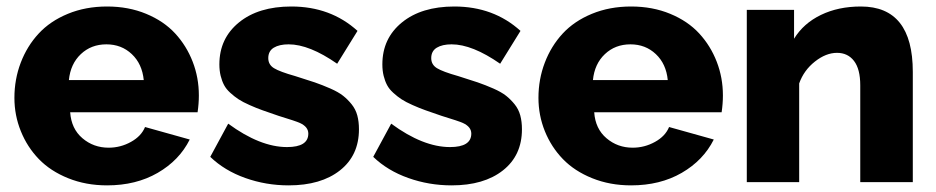

<svg xmlns="http://www.w3.org/2000/svg" viewBox="-20 -555 2852 585"><path d="M306.2 9.8Q241.7 9.8 187.7 -12Q133.8 -33.7 98.4 -70.3Q63 -106.9 43.5 -155.3Q23.9 -203.6 23.9 -256.8Q23.9 -313.5 43.2 -364Q62.5 -414.6 97.7 -452.6Q132.8 -490.7 186.8 -512.9Q240.7 -535.2 306.2 -535.2Q371.6 -535.2 425.3 -512.9Q479 -490.7 513.7 -453.1Q548.3 -415.5 567.1 -366.9Q585.9 -318.4 585.9 -264.2Q585.9 -239.3 582 -212.9H193.8Q197.3 -162.6 231.2 -133.8Q265.1 -105 311 -105Q347.2 -105 378.9 -122.6Q410.6 -140.1 421.9 -168L558.1 -129.9Q526.4 -66.4 460.4 -28.3Q394.5 9.8 306.2 9.8ZM189.9 -311H418Q413.1 -360.4 381.6 -390.1Q350.1 -419.9 304.2 -419.9Q257.8 -419.9 226.3 -390.1Q194.8 -360.4 189.9 -311Z M859.4 9.8Q790.5 9.8 727.3 -12.7Q664.1 -35.2 620.6 -77.1L675.3 -178.2Q772.5 -106.9 854.5 -106.9Q919.4 -106.9 919.4 -147.9Q919.4 -168.5 894 -180.2Q881.3 -186 828.6 -202.1Q799.8 -211.9 780.5 -218.8Q761.2 -225.6 740.5 -234.9Q719.7 -244.1 707 -252.4Q694.3 -260.7 681.9 -272Q669.4 -283.2 662.8 -295.7Q656.2 -308.1 652.3 -324Q648.4 -339.8 648.4 -358.9Q648.4 -438 708 -486.6Q767.6 -535.2 867.7 -535.2Q987.3 -535.2 1069.3 -460.9L1007.3 -360.8Q922.4 -419.9 859.4 -419.9Q831.1 -419.9 814.2 -409.7Q797.4 -399.4 797.4 -377.9Q797.4 -357.9 814.9 -347.2Q832.5 -336.4 879.4 -323.2Q915.5 -312 939 -304Q962.4 -295.9 986.8 -285.2Q1011.2 -274.4 1025.4 -263.2Q1039.6 -252 1051.5 -237.1Q1063.5 -222.2 1068.6 -203.4Q1073.7 -184.6 1073.7 -161.1Q1073.7 -81.5 1015.9 -35.9Q958 9.8 859.4 9.8Z M1356 9.8Q1287.1 9.8 1223.9 -12.7Q1160.6 -35.2 1117.2 -77.1L1171.9 -178.2Q1269 -106.9 1351.1 -106.9Q1416 -106.9 1416 -147.9Q1416 -168.5 1390.6 -180.2Q1377.9 -186 1325.2 -202.1Q1296.4 -211.9 1277.1 -218.8Q1257.8 -225.6 1237.1 -234.9Q1216.3 -244.1 1203.6 -252.4Q1190.9 -260.7 1178.5 -272Q1166 -283.2 1159.4 -295.7Q1152.8 -308.1 1148.9 -324Q1145 -339.8 1145 -358.9Q1145 -438 1204.6 -486.6Q1264.2 -535.2 1364.3 -535.2Q1483.9 -535.2 1565.9 -460.9L1503.9 -360.8Q1418.9 -419.9 1356 -419.9Q1327.6 -419.9 1310.8 -409.7Q1293.9 -399.4 1293.9 -377.9Q1293.9 -357.9 1311.5 -347.2Q1329.1 -336.4 1376 -323.2Q1412.1 -312 1435.5 -304Q1459 -295.9 1483.4 -285.2Q1507.8 -274.4 1522 -263.2Q1536.1 -252 1548.1 -237.1Q1560.1 -222.2 1565.2 -203.4Q1570.3 -184.6 1570.3 -161.1Q1570.3 -81.5 1512.5 -35.9Q1454.6 9.8 1356 9.8Z M1902.8 9.8Q1838.4 9.8 1784.4 -12Q1730.5 -33.7 1695.1 -70.3Q1659.7 -106.9 1640.1 -155.3Q1620.6 -203.6 1620.6 -256.8Q1620.6 -313.5 1639.9 -364Q1659.2 -414.6 1694.3 -452.6Q1729.5 -490.7 1783.4 -512.9Q1837.4 -535.2 1902.8 -535.2Q1968.3 -535.2 2022 -512.9Q2075.7 -490.7 2110.4 -453.1Q2145 -415.5 2163.8 -366.9Q2182.6 -318.4 2182.6 -264.2Q2182.6 -239.3 2178.7 -212.9H1790.5Q1793.9 -162.6 1827.9 -133.8Q1861.8 -105 1907.7 -105Q1943.8 -105 1975.6 -122.6Q2007.3 -140.1 2018.6 -168L2154.8 -129.9Q2123 -66.4 2057.1 -28.3Q1991.2 9.8 1902.8 9.8ZM1786.6 -311H2014.6Q2009.8 -360.4 1978.3 -390.1Q1946.8 -419.9 1900.9 -419.9Q1854.5 -419.9 1823 -390.1Q1791.5 -360.4 1786.6 -311Z M2761.2 0H2601.1V-294.9Q2601.1 -344.7 2582 -369.4Q2563 -394 2530.3 -394Q2496.6 -394 2462.9 -367.4Q2429.2 -340.8 2415 -300.8V0H2255.4V-524.9H2399.4V-437Q2428.2 -483.9 2481.2 -509.5Q2534.2 -535.2 2603 -535.2Q2761.2 -535.2 2761.2 -335.9Z"/></svg>

Font: Raleway-v4020 ExtraBold
Style: Regular
Weight: 800
Designer: Matt McInerney, Pablo Impallari, Rodrigo Fuenzalida
Foundry: Matt McInerney, Pablo Impallari, Rodrigo Fuenzalida
Version: Version 4.020;PS 004.020;hotconv 1.0.88;makeotf.lib2.5.64775